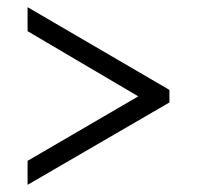

<svg xmlns="http://www.w3.org/2000/svg" viewBox="-20 -626 550 536"><path d="M57 -110V-177L366 -357L57 -539V-606L453 -375V-340Z"/></svg>

Font: Noto Serif SemiCondensed
Style: Regular
Weight: 400
Width: 4
Designer: Monotype Design Team
Foundry: Monotype Imaging Inc.
Version: Version 2.013